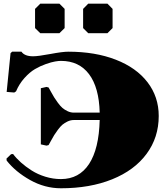

<svg xmlns="http://www.w3.org/2000/svg" viewBox="-20 -1010 900 1040"><path d="M430.2 -961.9 458 -990.2H562L589.8 -961.9V-857.9L562 -830.1H458L430.2 -857.9ZM169.9 -961.9 198.2 -990.2H301.8L330.1 -961.9V-857.9L301.8 -830.1H198.2L169.9 -857.9ZM839.8 -381.8Q839.8 -265.6 773.9 -176.5Q708 -87.4 587.6 -38.8Q467.3 9.8 310.1 9.8Q222.7 9.8 143.3 -34.7Q64 -79.1 16.1 -140.1L15.1 -150.9L40 -174.8L50.8 -175.8Q68.4 -152.3 93.5 -129.9Q118.7 -107.4 151.6 -86.4Q184.6 -65.4 226.1 -52.7Q267.6 -40 310.1 -40Q408.7 -40 462.4 -121.8Q516.1 -203.6 520 -359.9H379.9Q362.8 -359.9 346.2 -352.1Q329.6 -344.2 318.1 -334.5Q306.6 -324.7 293.5 -306.9Q280.3 -289.1 273.7 -278.3Q267.1 -267.6 256.3 -247.8Q245.6 -228 243.2 -224.1L231.9 -221.2L201.2 -228V-532.2L231.9 -539.1L243.2 -536.1Q245.6 -531.7 256.3 -512.5Q267.1 -493.2 273.7 -482.2Q280.3 -471.2 293.5 -453.4Q306.6 -435.5 318.1 -425.5Q329.6 -415.5 346.2 -407.7Q362.8 -399.9 379.9 -399.9H520Q516.6 -536.1 462.4 -608.2Q408.2 -680.2 310.1 -680.2Q297.9 -680.2 278.6 -677Q259.3 -673.8 228.5 -663.1Q197.8 -652.3 169.4 -635.7Q141.1 -619.1 112.5 -587.4Q84 -555.7 66.9 -515.1L57.1 -508.8L16.1 -512.2L37.1 -722.2L45.9 -730H96.2Q113.3 -705.1 159.2 -705.1Q186 -705.1 252.4 -717.5Q318.8 -730 350.1 -730Q495.6 -730 606.9 -686.8Q718.3 -643.6 779.1 -564.5Q839.8 -485.4 839.8 -381.8Z"/></svg>

Font: Yokawerad
Style: Regular
Weight: 500
Designer: gluk
Foundry: gluk
Version: Version 0.79